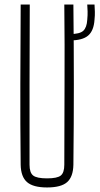

<svg xmlns="http://www.w3.org/2000/svg" viewBox="-20 -820 438 845"><path d="M187 5Q126 5 99 -18.5Q72 -42 71 -95Q69 -274 69.5 -447.5Q70 -621 71 -800H111Q110 -621 110 -447.5Q110 -274 110 -95Q110 -60 126 -47.5Q142 -35 187 -35Q232 -35 247.5 -47.5Q263 -60 263 -95Q263 -274 264 -447.5Q265 -621 263 -800H303Q305 -621 305 -447.5Q305 -274 303 -95Q302 -42 275.5 -18.5Q249 5 187 5ZM287 -642Q283 -642 278.5 -642.5Q274 -643 269 -644V-671Q274 -670 278 -670Q282 -670 287 -670Q331 -670 346.5 -684.5Q362 -699 364 -733Q366 -754 365.5 -769.5Q365 -785 364 -800H396Q397 -783 397.5 -768Q398 -753 396 -734Q393 -685 368 -663.5Q343 -642 287 -642Z"/></svg>

Font: Big Shoulders Text Thin
Style: Regular
Weight: 100
Designer: Patric King
Foundry: XO Type Co
Version: Version 1.000; ttfautohint (v1.8.2)